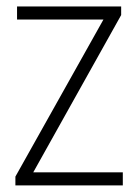

<svg xmlns="http://www.w3.org/2000/svg" viewBox="-20 -560 415 580"><path d="M80.5 -39.5H351V0H26.5V-26.5L292.5 -501H31.5V-540.5H346V-514.5Z"/></svg>

Font: Encode Sans Condensed ExLight
Style: Regular
Weight: 275
Width: 3
Designer: Multiple Designers
Foundry: Impallari Type
Version: Version 2.000